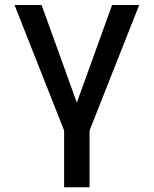

<svg xmlns="http://www.w3.org/2000/svg" viewBox="-20 -538 626 782"><path d="M241.2 224.6V-6.3L39.1 -517.6H149.4L293 -120.1L436.5 -517.6H546.9L344.7 -6.3V224.6Z"/></svg>

Font: Cascadia Code NF
Style: Regular
Weight: 400
Monospace: yes
Designer: Aaron Bell
Foundry: Saja Typeworks
Version: Version 2404.023; ttfautohint (v1.8.4)